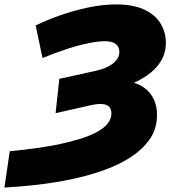

<svg xmlns="http://www.w3.org/2000/svg" viewBox="-96 -733 787 867"><path d="M-76 114 -52 -50Q10 -56 68 -64Q126 -72 177 -83Q228 -94 270.5 -107.5Q313 -121 343.5 -138Q374 -155 390.5 -175.5Q407 -196 407 -220Q407 -250 384.5 -259Q362 -268 319 -259L155 -222L172 -377L335 -413Q355 -417 374.5 -424.5Q394 -432 409 -442.5Q424 -453 433.5 -467Q443 -481 443 -499Q443 -513 436 -524Q429 -535 414.5 -541Q400 -547 376 -547Q348 -547 303.5 -538Q259 -529 205.5 -511.5Q152 -494 96 -471L65 -618Q114 -642 175 -663.5Q236 -685 301.5 -699Q367 -713 427 -713Q508 -713 558 -688.5Q608 -664 630.5 -624.5Q653 -585 653 -541Q653 -493 630 -456Q607 -419 567.5 -392Q528 -365 479 -347Q430 -329 378 -318L377 -356Q450 -375 502.5 -361Q555 -347 584 -308.5Q613 -270 613 -214Q613 -154 582.5 -108Q552 -62 499 -26.5Q446 9 377 34Q308 59 230.5 75.5Q153 92 74.5 101Q-4 110 -76 114Z"/></svg>

Font: Montserrat Thin ExtraBold
Style: Italic
Weight: 800
Italic angle: -11.3°
Version: Version 9.000